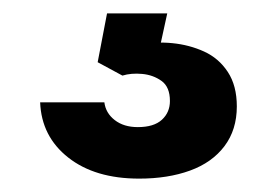

<svg xmlns="http://www.w3.org/2000/svg" viewBox="-20 -30 414 287"><path d="M188 237Q122 237 82 205.5Q42 174 40 123H136Q138 139 151.5 149.5Q165 160 186 160Q210 160 222 149Q234 138 234 121Q234 100 221.5 91Q209 82 192.5 80.5Q176 79 163 83L126 63L140 -10H230L218 45L188 37Q212 32 237.5 34.5Q263 37 285 47Q307 57 320.5 77.5Q334 98 334 129Q334 164 315.5 188.5Q297 213 264 225Q231 237 188 237Z"/></svg>

Font: Hubot Sans SemiExpanded
Style: Bold
Weight: 700
Width: 6
Designer: Deni Anggara
Foundry: GitHub, Inc., Subsidiary of Microsoft Corporation
Version: Version 2.000